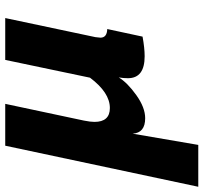

<svg xmlns="http://www.w3.org/2000/svg" viewBox="-86 -523 778 734"><g transform="rotate(-90 303.0 -156.0)"><path d="M113 -525H273L209 -224Q204 -199 204 -184Q204 -125 257 -125Q316 -125 373 -201L441 -525H601L528 -180Q526 -166 526 -161Q526 -136 559 -135L530 0Q486 8 455 8Q371 8 371 -56Q371 -73 374 -91Q354 -58 306.5 -24Q259 10 218 10Q162 10 159 -38L116 213H-44Z"/></g></svg>

Font: Raleway-v4020 ExtraBold
Style: Italic
Weight: 800
Italic angle: -12°
Designer: Matt McInerney, Pablo Impallari, Rodrigo Fuenzalida
Foundry: Matt McInerney, Pablo Impallari, Rodrigo Fuenzalida
Version: Version 4.020;PS 004.020;hotconv 1.0.88;makeotf.lib2.5.64775